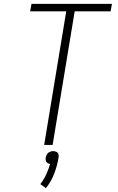

<svg xmlns="http://www.w3.org/2000/svg" viewBox="-20 -755 616 1000"><path d="M210 0H254L369 -696H556L563 -735H144L137 -696H325ZM219 225Q247 190 262.5 149Q278 108 285 66Q287 57 284.5 48.5Q282 40 274 36Q266 32 257 32Q248 32 239 36Q230 40 225 48.5Q220 57 218 66Q217 74 218.5 81.5Q220 89 226.5 93.5Q233 98 241 99Q233 127 220.5 154Q208 181 190 204Z"/></svg>

Font: Iosevka Sparkle XLtObl
Style: Regular
Weight: 200
Italic angle: -9°
Designer: Belleve Invis
Foundry: Belleve Invis
Version: Version 4.5.0; ttfautohint (v1.8.3)